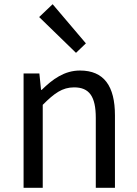

<svg xmlns="http://www.w3.org/2000/svg" viewBox="-20 -892 651 912"><path d="M92 0H183V-394C238 -449 276 -477 332 -477C404 -477 435 -434 435 -332V0H526V-344C526 -483 474 -557 360 -557C286 -557 230 -516 178 -465H175L167 -543H92ZM341 -641 388 -686 230 -872 166 -811Z"/></svg>

Font: Source Han Sans KR Regular
Style: Regular
Weight: 400
Designer: Ryoko NISHIZUKA (kana & ideographs); Paul D. Hunt (Latin, Greek & Cyrillic); Wenlong ZHANG (bopomofo); Sandoll Communica
Foundry: Adobe Systems Incorporated
Version: Version 1.004;PS 1.004;hotconv 1.0.82;makeotf.lib2.5.63406